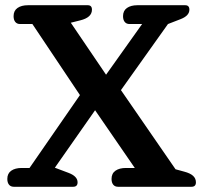

<svg xmlns="http://www.w3.org/2000/svg" viewBox="-20 -715 778 735"><path d="M8 -30Q8 -51 23 -61.5Q38 -72 63 -72H93L286 -351L104 -623H57Q45 -623 38.5 -631Q32 -639 32 -653Q32 -674 47 -684.5Q62 -695 87 -695H316Q332 -695 332 -678Q332 -648 287 -637L251 -628L386 -429L524 -623H476Q464 -623 457.5 -631Q451 -639 451 -653Q451 -674 466 -684.5Q481 -695 506 -695H689Q705 -695 705 -678Q705 -655 672 -642L623 -623L443 -370L652 -67L685 -58Q708 -52 719 -42Q730 -32 730 -17Q730 0 713 0H432Q420 0 413.5 -8Q407 -16 407 -30Q407 -51 422 -61.5Q437 -72 462 -72H496L344 -293L190 -73L243 -53Q277 -40 277 -17Q277 0 260 0H33Q21 0 14.5 -8Q8 -16 8 -30Z"/></svg>

Font: Maitree SemiBold
Style: Regular
Weight: 600
Designer: CadsonDemak Team
Foundry: CadsonDemak
Version: Version 1.001